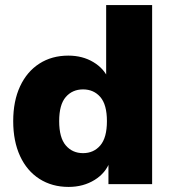

<svg xmlns="http://www.w3.org/2000/svg" viewBox="-20 -725 674 756"><path d="M250 11Q185 11 135.5 -20.5Q86 -52 59 -110.5Q32 -169 32 -248Q32 -327 59 -385Q86 -443 135 -474.5Q184 -506 249 -506Q305 -506 347.5 -480.5Q390 -455 407 -414H398V-705H579V0H407V-90H413Q397 -44 352.5 -16.5Q308 11 250 11ZM307 -122Q349 -122 375 -152.5Q401 -183 401 -248Q401 -313 375 -343Q349 -373 307 -373Q265 -373 239 -343Q213 -313 213 -248Q213 -183 239 -152.5Q265 -122 307 -122Z"/></svg>

Font: Nunito Sans 11pt Black
Style: Regular
Weight: 900
Version: Version 3.101;gftools[0.9.27]